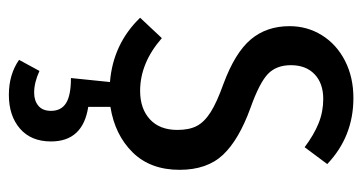

<svg xmlns="http://www.w3.org/2000/svg" viewBox="-212 -366 817 433"><g transform="rotate(90 196.5 -149.5)"><path d="M221 10V60Q299 72 299 144Q299 189 270 214Q241 239 194 239Q148 239 115 216L140 170Q166 182 189 182Q207 182 218.5 172.5Q230 163 230 144Q230 121 212.5 110Q195 99 156 99L165 11Q79 4 20 -57L66 -106Q122 -57 185 -57Q225 -57 249 -79Q273 -101 273 -141Q273 -168 264 -185Q255 -202 233 -216Q211 -230 169 -245Q99 -271 69 -306.5Q39 -342 39 -394Q39 -434 59.5 -467Q80 -500 117 -519Q154 -538 201 -538Q288 -538 350 -479L312 -428Q284 -449 258 -459.5Q232 -470 203 -470Q168 -470 147.5 -450.5Q127 -431 127 -397Q127 -364 147 -345Q167 -326 223 -306Q295 -280 329 -244Q363 -208 363 -146Q363 -80 323.5 -40Q284 0 221 10Z"/></g></svg>

Font: Fira Sans Compressed
Style: Regular
Weight: 400
Width: 1
Designer: bBox Type GmbH & Carrois Corporate GbR & Edenspiekermann AG
Foundry: bBox Type GmbH & Carrois Corporate GbR & Edenspiekermann AG
Version: Version 4.301